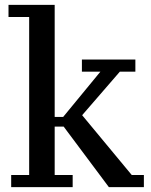

<svg xmlns="http://www.w3.org/2000/svg" viewBox="-20 -770 622 790"><path d="M317 -525H537V-475H473L318 -296L522 -50H572V0H428L242 -249H205V-50H279V0H26V-50H100V-700H15V-750H205V-289H240L393 -475H317Z"/></svg>

Font: PT Serif Caption
Style: Regular
Weight: 400
Designer: A.Korolkova, O.Umpeleva, V.Yefimov
Foundry: ParaType Ltd
Version: Version 1.000W OFL